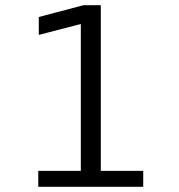

<svg xmlns="http://www.w3.org/2000/svg" viewBox="-20 -720 690 740"><path d="M127.5 0V-61.5H291.5V-627.5L129.5 -585.5V-654.5L302 -700H368.5V-61.5H532V0Z"/></svg>

Font: Trispace Light
Style: Regular
Weight: 300
Designer: Tyler Finck
Foundry: Etcetera Type Company
Version: Version 1.210; ttfautohint (v1.8.3)